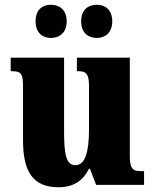

<svg xmlns="http://www.w3.org/2000/svg" viewBox="-20 -779 651 809"><path d="M389 -619C419 -619 453 -638 453 -689C453 -741 419 -759 389 -759C354 -759 322 -741 322 -689C322 -638 354 -619 389 -619ZM194 -619C227 -619 261 -638 261 -689C261 -741 227 -759 194 -759C162 -759 130 -741 130 -689C130 -638 162 -619 194 -619ZM227 10C290 10 330 -18 355 -68H359L385 0H587V-58H576C546 -58 527 -61 527 -119V-536H304V-479H307C338 -479 355 -474 355 -418V-232C355 -140 339 -83 298 -83C258 -83 250 -131 250 -226V-536H25V-479H29C74 -479 77 -464 77 -407V-188C77 -55 119 10 227 10Z"/></svg>

Font: Noto Serif Khmer Condensed Black
Style: Regular
Weight: 900
Width: 3
Designer: Danh Hong and the Monotype Design Team
Foundry: Monotype Imaging Inc.
Version: Version 2.004